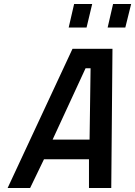

<svg xmlns="http://www.w3.org/2000/svg" viewBox="-20 -936 673 956"><path d="M431 -596 426 -241H242L406 -596ZM130 0 199 -143H423V0H534L540 -693H341L18 0ZM604 -799 633 -916H543L516 -799ZM411 -799 439 -916H349L322 -799Z"/></svg>

Font: RazerF5 SemiBold
Style: Italic
Weight: 600
Foundry: Razer Inc.
Version: Version 2